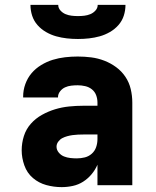

<svg xmlns="http://www.w3.org/2000/svg" viewBox="-20 -760 640 788"><path d="M233 8Q201 8 170 -0.5Q139 -9 115 -29.5Q91 -50 80 -81Q69 -112 69 -143Q69 -173 78 -201.5Q87 -230 106.5 -252Q126 -274 152 -288.5Q178 -303 206 -311.5Q234 -320 263.5 -323Q293 -326 322 -326H380V-339Q380 -355 374.5 -369.5Q369 -384 357 -393.5Q345 -403 329.5 -406.5Q314 -410 299 -410Q286 -410 272.5 -408.5Q259 -407 247 -401.5Q235 -396 226.5 -385Q218 -374 218 -361V-360H75V-364Q75 -390 84 -415Q93 -440 109.5 -459.5Q126 -479 149 -493Q172 -507 196.5 -514.5Q221 -522 247 -525Q273 -528 299 -528Q327 -528 354.5 -524.5Q382 -521 408 -511Q434 -501 456.5 -484.5Q479 -468 494.5 -445Q510 -422 516.5 -394.5Q523 -367 523 -339V0H380V-84Q371 -63 356 -45Q341 -27 321.5 -14.5Q302 -2 279 3Q256 8 233 8ZM295 -110Q312 -110 328 -114Q344 -118 356.5 -129Q369 -140 374.5 -156Q380 -172 380 -189V-208H322Q311 -208 300 -207.5Q289 -207 278 -205.5Q267 -204 256 -201Q245 -198 235.5 -193Q226 -188 219 -178.5Q212 -169 212 -158Q212 -145 221 -134Q230 -123 242.5 -118Q255 -113 268.5 -111.5Q282 -110 295 -110ZM300 -600Q277 -600 254.5 -602.5Q232 -605 210.5 -611Q189 -617 169 -628.5Q149 -640 134 -657Q119 -674 112 -695.5Q105 -717 105 -740H219Q219 -727 228 -717Q237 -707 249 -702Q261 -697 274 -695.5Q287 -694 300 -694Q313 -694 326 -695.5Q339 -697 351 -702Q363 -707 372 -717Q381 -727 381 -740H495Q495 -717 488 -695.5Q481 -674 466 -657Q451 -640 431 -628.5Q411 -617 389.5 -611Q368 -605 345.5 -602.5Q323 -600 300 -600Z"/></svg>

Font: Iosevka Heavy Extended
Style: Regular
Weight: 900
Width: 7
Monospace: yes
Designer: Belleve Invis
Foundry: Belleve Invis
Version: Version 32.5.0; ttfautohint (v1.8.4)